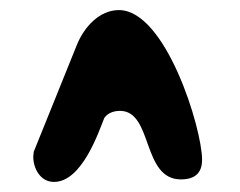

<svg xmlns="http://www.w3.org/2000/svg" viewBox="-20 -721 477 381"><path d="M46 -410C46 -387 60 -360 87 -360C143 -360 176 -460 187 -487C194 -497 206 -501 218 -501C284 -501 261 -365 339 -365C366 -365 381 -377 381 -404C381 -466 309 -701 216 -701C177 -701 147 -667 133 -633C120 -601 60 -452 47 -420C47 -419 46 -412 46 -410Z"/></svg>

Font: Asimov Print
Style: Regular
Weight: 500
Designer: Google
Version: Version 2.000980: 2014